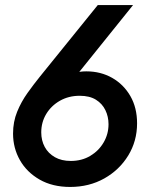

<svg xmlns="http://www.w3.org/2000/svg" viewBox="-20 -740 612 768"><path d="M260.7 7.8Q189.9 7.8 138.4 -21.7Q86.9 -51.3 59.6 -99.6Q32.2 -147.9 32.2 -205.6Q32.2 -252.9 48.6 -293Q64.9 -333 90.1 -368.2Q115.2 -403.3 140.1 -434.1L371.1 -719.7H512.2L276.9 -427.2L252.9 -430.2Q266.1 -442.4 282.5 -448.5Q298.8 -454.6 325.2 -454.6Q382.8 -454.6 428.7 -428.5Q474.6 -402.3 501.5 -355.7Q528.3 -309.1 528.3 -246.6Q528.3 -175.8 492.9 -117.9Q457.5 -60.1 397 -26.1Q336.4 7.8 260.7 7.8ZM263.2 -96.2Q307.1 -96.2 341.1 -116.5Q375 -136.7 394.5 -170.2Q414.1 -203.6 414.1 -243.2Q414.1 -273.4 401.6 -299.3Q389.2 -325.2 363.8 -341.1Q338.4 -356.9 298.8 -356.9Q254.9 -356.9 220 -337.2Q185.1 -317.4 165 -284.2Q145 -251 145 -210.4Q145 -178.2 158.9 -152.3Q172.9 -126.5 199.5 -111.3Q226.1 -96.2 263.2 -96.2Z"/></svg>

Font: Reddit Sans SemiBold
Style: Italic
Weight: 600
Italic angle: -11.25°
Designer: Stephen Hutchings
Version: Version 1.013